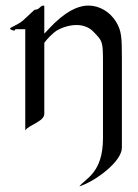

<svg xmlns="http://www.w3.org/2000/svg" viewBox="-20 -438 496 690"><path d="M136.2 -418C129.9 -418 125 -413.1 120.1 -408.2C113.8 -402.8 104 -402.8 104 -402.8L62 -363.8C43 -348.1 16.1 -339.8 16.1 -335C16.1 -332 26.9 -328.1 30.8 -328.1C34.2 -328.1 35.2 -333 35.2 -333H70.8V30.8C82 11.2 139.2 -1 139.2 -28.8V-284.2C148.9 -297.9 168.9 -317.9 182.1 -327.1C195.8 -335.9 225.1 -348.1 254.9 -348.1C277.8 -348.1 300.8 -340.8 317.9 -321.8C348.1 -290 350.1 -290 350.1 -212.9V58.1C350.1 184.1 287.1 203.1 265.1 231.9C321.8 213.9 418 143.1 418 92.8V-227.1C418 -303.2 417 -327.1 397 -359.9C374 -397 335.9 -418 297.9 -418C272.9 -418 232.9 -409.2 176.8 -356C167 -346.2 151.9 -331.1 139.2 -316.9V-396C139.2 -418 140.1 -418 136.2 -418Z"/></svg>

Font: Pierce
Style: Roman
Weight: 500
Version: Version 0.2.0